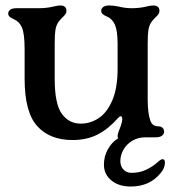

<svg xmlns="http://www.w3.org/2000/svg" viewBox="-20 -502 640 702"><path d="M70 -214V-322Q70 -379 60 -402Q50 -424 30 -432Q10 -440 10 -452Q10 -461 17.5 -466.5Q25 -472 40 -472H121Q151 -472 175 -478Q191 -482 200 -482Q223 -482 223 -462Q223 -456 219 -450Q215 -444 209 -439Q199 -429 194 -422Q185 -409 182.5 -391.5Q180 -374 180 -342V-214Q180 -122 206 -86Q232 -50 275 -50Q311 -50 341.5 -70.5Q372 -91 391 -136Q410 -181 410 -251V-342Q410 -389 400 -412Q390 -434 370 -442Q350 -450 350 -462Q350 -471 357.5 -476.5Q365 -482 380 -482Q394 -482 414 -478Q438 -472 461 -472Q491 -472 515 -478Q531 -482 540 -482Q563 -482 563 -462Q563 -456 559 -450Q555 -444 549 -439Q539 -429 534 -422Q525 -409 522.5 -391.5Q520 -374 520 -342V-140Q520 -87 530 -60Q534 -50 541 -45Q548 -40 560 -40Q569 -40 574.5 -34.5Q580 -29 580 -20Q580 -12 572.5 -6Q565 0 550 0H512Q494 0 479 2Q464 4 453 6Q433 10 427 10Q410 10 410 -5Q410 -14 421 -40Q427 -58 427 -66Q427 -77 421 -77Q418 -77 411 -70Q377 -31 337.5 -10.5Q298 10 245 10Q162 10 116 -41Q70 -92 70 -214ZM360 100Q360 70 374 44.5Q388 19 410 5Q426 -6 447 -12Q468 -18 493 -18Q511 -18 519 -13.5Q527 -9 524.5 -4.5Q522 0 512 0Q485 0 464 12.5Q443 25 431.5 45Q420 65 420 87Q420 106 431.5 118Q443 130 461 130Q490 130 513.5 119Q537 108 554 93Q568 80 574 80Q583 80 583 92Q583 112 568 130Q528 180 458 180Q414 180 387 157.5Q360 135 360 100Z"/></svg>

Font: Raigarh
Style: Regular
Weight: 400
Designer: jaikishan Patel
Foundry: MagicType
Version: Version 1.000;FEAKit 1.0